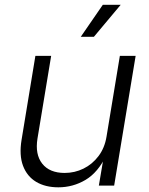

<svg xmlns="http://www.w3.org/2000/svg" viewBox="-20 -781 629 808"><path d="M225.6 7.3Q170.9 7.3 132.3 -15.6Q93.8 -38.6 76.9 -83.3Q60.1 -127.9 70.8 -192.9L128.9 -545.9H195.3L137.7 -197.8Q127 -131.3 157.7 -92.3Q188.5 -53.2 252 -53.2Q294.4 -53.2 331.5 -71.5Q368.7 -89.8 394.5 -124Q420.4 -158.2 428.2 -205.6L484.4 -545.9H550.8L460.4 0H396L417.5 -127.4H427.2Q392.6 -55.2 339.8 -23.9Q287.1 7.3 225.6 7.3ZM319.8 -626 412.6 -760.7H487.8L375 -626Z"/></svg>

Font: Inter Light
Style: Italic
Weight: 300
Italic angle: -9.3988°
Designer: Rasmus Andersson
Foundry: rsms
Version: Version 4.001;git-66647c0bb